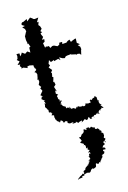

<svg xmlns="http://www.w3.org/2000/svg" viewBox="-143 -706 734 1104"><g transform="rotate(-15 224.5 -154.0)"><path d="M318 61C321 56 317 56 297 57C311 66 291 69 300 66C286 65 294 67 287 59C276 68 287 69 283 67C283 80 265 88 264 85C266 82 263 88 268 84C264 91 257 95 258 99C246 98 260 97 246 100C252 107 254 112 257 122C242 131 252 119 246 131C244 131 263 139 264 142C263 149 263 148 260 156C260 144 273 146 271 163C277 159 265 169 271 170C282 166 269 171 279 167C282 169 269 182 285 182C286 193 287 182 274 197C284 197 287 190 286 211C286 199 273 203 277 218C271 216 271 220 266 215C278 221 273 223 278 235C266 238 264 244 259 248C275 233 272 245 263 257C262 243 260 257 262 259C260 268 250 255 257 267C248 263 248 278 252 268C237 276 243 276 236 278C239 292 222 286 222 297C227 287 217 289 224 302C212 304 224 293 221 311C213 303 216 307 213 305C199 319 208 308 195 317L178 330L180 332L185 329L207 326C207 315 202 320 220 318C206 326 227 318 219 309C225 318 229 305 229 310C235 310 241 303 239 307C251 310 250 308 253 310C267 306 258 296 278 290C280 292 268 298 290 291C283 300 283 293 298 287C285 289 301 287 294 288C303 285 296 278 303 266C309 277 315 270 318 274C321 271 320 259 327 270C329 264 338 247 332 265C338 249 341 257 336 256C346 240 346 250 349 237C349 237 352 234 347 233C343 230 359 229 364 223C365 215 366 214 368 215C358 211 357 203 371 201C369 196 365 204 374 205C379 201 380 191 362 190C367 185 365 177 382 175C367 170 370 186 381 169C381 169 372 170 376 157C386 159 389 153 388 167C382 151 374 152 379 159C382 154 392 154 391 139C382 147 384 128 386 133C386 128 390 124 389 123C387 116 389 119 388 116C393 113 375 100 373 101C387 104 377 90 382 94C378 103 379 82 369 94C372 89 378 90 363 75C356 81 353 74 361 77C355 80 344 73 349 71C350 62 341 65 341 65C336 63 327 57 331 55C317 67 318 66 313 52ZM187 -355 195 -376 202 -363H206L223 -369L222 -362L248 -369L259 -358L255 -376L273 -366L286 -363L294 -372L310 -375L308 -374L330 -377L324 -374L352 -368L360 -363L359 -368L374 -366L382 -357L389 -387L391 -385L389 -403L377 -416L391 -418C386 -422 381 -426 375 -430L376 -455L372 -456L356 -450L344 -444L339 -459L327 -454L320 -449V-447L293 -445L295 -457H278L275 -446L263 -440L244 -449H234L221 -441L215 -454L202 -453L200 -457L192 -450L187 -478L198 -484L200 -499H186L197 -513L190 -528L188 -537L199 -541L190 -549L201 -561C199 -566 198 -572 196 -577L188 -586L194 -604L184 -603L199 -628L177 -625L165 -629L168 -630L153 -640L132 -623V-637L107 -625L102 -626L96 -618V-611L112 -601L95 -597L108 -584L112 -568H110L98 -545L97 -547V-520L101 -501L98 -496L105 -498L112 -477L104 -475L103 -450V-445L99 -448L87 -456L72 -446L55 -458L50 -449L41 -439V-457H23L25 -445L22 -429L16 -424L30 -412L13 -395L29 -394L24 -386L32 -375L29 -369L41 -372L63 -364L65 -362V-372L78 -375L102 -370L100 -367L104 -351L107 -350L110 -340L96 -330L105 -325L109 -314L105 -293L101 -283L107 -284L109 -270L101 -253L112 -238L99 -227L105 -231L113 -215L95 -193L109 -182L101 -184L95 -170L114 -154C98 -157 109 -159 112 -138C96 -146 110 -139 105 -131C109 -138 103 -124 103 -120C109 -116 104 -119 103 -124C107 -110 111 -111 112 -109C110 -103 122 -95 117 -104C119 -92 114 -84 120 -82C121 -93 125 -75 130 -85C127 -76 131 -73 133 -78C136 -70 128 -72 127 -62C129 -68 137 -60 141 -62C140 -51 140 -51 139 -52C142 -46 144 -32 140 -35C153 -34 160 -44 145 -41C146 -21 152 -27 155 -19C159 -23 159 -19 163 -12C175 -27 165 -26 179 -18C188 -6 177 -4 187 -8C190 -6 185 -1 192 -10C192 -13 203 -11 206 -8C208 -11 201 8 205 -2C207 7 222 9 225 6C229 4 234 9 229 14C227 3 244 -1 234 14C254 9 259 15 251 7C268 10 253 18 273 17C261 18 266 13 285 9C280 4 294 8 283 20C301 8 307 8 303 4C307 4 319 20 319 12C331 4 325 0 331 0C340 9 329 14 349 13C340 5 350 5 361 1C351 6 365 3 361 11C357 10 360 -8 373 -2C384 -11 386 -13 389 -14C379 -6 384 -6 395 -4C395 -4 401 -2 395 -7C390 -7 393 -21 405 -25C407 -13 414 -23 402 -20C404 -31 413 -18 415 -34C420 -29 426 -29 429 -33H426L413 -50H422L412 -58L408 -71L413 -76L405 -80L404 -99L394 -109C392 -92 382 -107 374 -90C374 -88 370 -95 368 -95C362 -92 360 -86 358 -92C366 -87 364 -77 359 -75C362 -79 349 -79 347 -74C347 -79 352 -68 350 -76C338 -80 326 -80 326 -80C337 -82 331 -64 319 -68C315 -66 314 -78 312 -70C295 -69 295 -72 284 -79C295 -71 274 -66 285 -77C282 -77 276 -73 273 -66C268 -65 262 -74 256 -73C243 -67 249 -75 241 -82C245 -70 232 -73 243 -87C229 -73 227 -90 232 -83C229 -83 221 -87 218 -80C220 -93 218 -90 218 -90C216 -95 216 -90 219 -93C205 -97 200 -101 198 -117C207 -111 194 -109 194 -109C195 -111 196 -128 204 -127C204 -137 204 -139 193 -127C198 -144 190 -151 184 -136C193 -149 186 -145 188 -154C185 -165 182 -164 195 -170L183 -179L184 -198L192 -190L189 -201L183 -219L195 -230L191 -249L185 -246L191 -263L194 -275L188 -277L192 -298L188 -303L198 -316L182 -335L193 -345C191 -348 189 -351 187 -355Z"/></g></svg>

Font: Charger Distortion
Style: 1
Weight: 400
Designer: Jasper
Foundry: Cannot Into Space Fonts
Version: Version 0.98